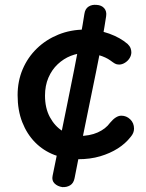

<svg xmlns="http://www.w3.org/2000/svg" viewBox="-20 -782 598 785"><path d="M502 -602Q511 -593 514 -584.5Q517 -576 517 -568Q517 -556 510 -544.5Q503 -533 491 -525.5Q479 -518 467 -518Q457 -518 450 -522Q443 -526 431 -535Q413 -548 384.5 -556.5Q356 -565 328 -565Q298 -565 269 -553.5Q240 -542 216 -519.5Q192 -497 178 -464.5Q164 -432 164 -391Q164 -340 184 -303Q204 -266 236 -246Q268 -226 302 -226Q347 -226 379.5 -240.5Q412 -255 430 -280Q454 -309 476 -309Q497 -309 512.5 -294Q528 -279 528 -256Q528 -238 514 -222Q493 -195 461.5 -175Q430 -155 389.5 -143Q349 -131 299 -131Q248 -131 202.5 -148.5Q157 -166 123.5 -200Q90 -234 71 -282.5Q52 -331 52 -393Q52 -450 72.5 -498.5Q93 -547 130.5 -583.5Q168 -620 218.5 -640.5Q269 -661 327 -661Q381 -661 426.5 -644.5Q472 -628 502 -602ZM325 -725Q328 -746 342 -755Q356 -764 375 -762Q395 -761 406 -748.5Q417 -736 414 -716Q408 -676 397.5 -617Q387 -558 372.5 -487Q358 -416 342.5 -340.5Q327 -265 312 -191Q297 -117 285 -54Q281 -33 267 -24.5Q253 -16 235 -17Q215 -20 203 -32Q191 -44 195 -63Q208 -126 223 -200Q238 -274 253.5 -349.5Q269 -425 283 -496Q297 -567 308 -626Q319 -685 325 -725Z"/></svg>

Font: Playpen Sans Medium
Style: Regular
Weight: 500
Designer: Laura Meseguer, Veronika Burian, José Scaglione
Foundry: TypeTogether
Version: Version 1.001